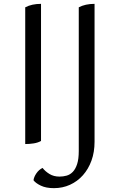

<svg xmlns="http://www.w3.org/2000/svg" viewBox="-20 -741 621 997"><path d="M193 -9Q177 0 155.5 3.5Q134 7 111 7V-703Q145 -721 193 -721ZM471 -5Q471 49 455 93Q439 137 410.5 169Q382 201 343.5 218.5Q305 236 260 236Q219 236 192 223Q165 210 154 195Q156 178 169 159Q182 140 201 131Q215 149 237 162.5Q259 176 289 176Q308 176 326 171Q344 166 358 151.5Q372 137 380.5 111Q389 85 389 43V-703Q423 -721 471 -721Z"/></svg>

Font: Gotu
Style: Regular
Weight: 400
Designer: Sarang Kulkarni & Kailash Malviya
Foundry: Ek Type
Version: Version 2.320;hotconv 1.0.109;makeotfexe 2.5.65596; ttfautoh